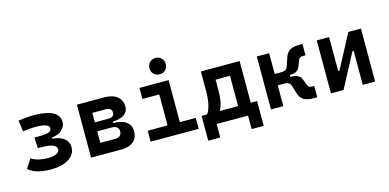

<svg xmlns="http://www.w3.org/2000/svg" viewBox="-79 -1215 3674 1812"><g transform="rotate(-15 1758.0 -309.5)"><path d="M271.5 9.8Q210.4 9.8 151.9 -2.9Q93.3 -15.6 51.3 -53.7L108.4 -142.1Q143.1 -119.1 187.5 -110.1Q231.9 -101.1 267.6 -101.1Q321.8 -101.1 352.8 -116.2Q383.8 -131.3 383.8 -156.2Q383.8 -186.5 347.7 -201.7Q311.5 -216.8 221.7 -216.8H201.2L195.8 -321.3H223.1Q284.2 -321.3 314.2 -326.9Q344.2 -332.5 354 -343.3Q363.8 -354 363.8 -369.6Q363.8 -393.1 328.1 -404.8Q292.5 -416.5 238.3 -416.5Q204.1 -416.5 177.2 -413.3Q150.4 -410.2 107.4 -405.8L92.8 -514.6Q129.9 -519.5 163.1 -523.4Q196.3 -527.3 249 -527.3Q359.9 -527.3 425.3 -495.4Q490.7 -463.4 490.7 -394Q490.7 -355 456.5 -320.3Q422.4 -285.6 356.4 -279.3V-267.6Q434.1 -260.3 472.4 -227.8Q510.7 -195.3 510.7 -144Q510.7 -74.2 445.8 -32.2Q380.9 9.8 271.5 9.8Z M663.1 0V-517.6H928.7Q1010.7 -517.6 1055.7 -481.9Q1100.6 -446.3 1100.6 -380.9Q1100.6 -332 1061 -304.7Q1021.5 -277.3 949.2 -275.4V-261.7Q1030.8 -261.7 1075.4 -229Q1120.1 -196.3 1120.1 -136.7Q1120.1 -71.8 1077.9 -35.9Q1035.6 0 959 0ZM910.6 -405.3H783.7V-312.5H914.1Q973.1 -312.5 973.1 -358.9Q973.1 -405.3 910.6 -405.3ZM920.4 -224.6H783.7V-112.3H923.8Q992.7 -112.3 992.7 -169.4Q992.7 -224.6 920.4 -224.6Z M1493.2 -592.3Q1458.5 -592.3 1436 -614.7Q1413.6 -637.2 1413.6 -671.9Q1413.6 -706.5 1436 -729Q1458.5 -751.5 1493.2 -751.5Q1527.8 -751.5 1550.3 -729Q1572.8 -706.5 1572.8 -671.9Q1572.8 -637.2 1550.3 -614.7Q1527.8 -592.3 1493.2 -592.3ZM1245.1 0V-106.9H1439V-409.7H1274.4V-517.6H1559.1V-106.9H1714.8V0Z M1772.5 131.8V-110.8H1827.1Q1852.5 -149.4 1863.5 -203.4Q1874.5 -257.3 1874.5 -329.1V-517.6H2252.9V-110.8H2314.5V131.8H2196.8V0H1890.1V131.8ZM1988.8 -305.7Q1988.8 -244.6 1980 -196.3Q1971.2 -147.9 1950.7 -110.8H2129.4V-406.7H1988.8Z M2420.9 0V-517.6H2541.5V-314.5H2605.5Q2634.3 -314.5 2648.9 -324.5Q2663.6 -334.5 2669.9 -354.5L2696.3 -433.6Q2712.4 -481.4 2745.1 -500.7Q2777.8 -520 2836.9 -520H2867.7V-409.2H2841.8Q2808.1 -409.2 2798.3 -382.8L2776.9 -325.7Q2756.8 -268.1 2678.2 -268.1H2677.7V-249.5H2683.1Q2766.6 -249.5 2786.6 -191.9L2808.1 -134.8Q2817.9 -108.4 2851.6 -108.4H2872.6V2.4H2841.8Q2779.3 2.4 2744.1 -16.8Q2709 -36.1 2693.8 -84L2669.9 -163.1Q2663.6 -183.1 2648.9 -193.1Q2634.3 -203.1 2605.5 -203.1H2541.5V0Z M3006.8 0V-517.6H3127.4V-185.5H3139.6L3315.4 -517.6H3438.5V0H3317.9V-332H3305.7L3129.9 0Z"/></g></svg>

Font: Caskaydia Cove SemiBold
Style: Regular
Weight: 600
Monospace: yes
Designer: Aaron Bell
Foundry: Saja Typeworks
Version: Version 4.300; ttfautohint (v1.8.3)